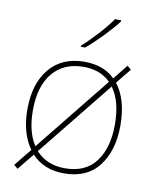

<svg xmlns="http://www.w3.org/2000/svg" viewBox="-88 -833 750 927"><g transform="rotate(10 287.5 -369.5)"><path d="M286 10Q187 10 128 -54L62 27L43 11L112 -74Q59 -148 59 -264Q59 -391 120.5 -464.5Q182 -538 292 -538Q386 -538 441 -483L499 -555L518 -539L458 -465Q515 -392 515 -264Q515 -142 457 -66Q399 10 286 10ZM128 -95 424 -463Q374 -513 292 -513Q194 -513 140 -447.5Q86 -382 86 -264Q86 -159 128 -95ZM441 -443 144 -74Q197 -15 286 -15Q387 -15 437.5 -82.5Q488 -150 488 -264Q488 -379 441 -443ZM430 -759Q402 -723 361 -680.5Q320 -638 282 -606H261V-612Q296 -643 337.5 -688.5Q379 -734 400 -766H430Z"/></g></svg>

Font: Noto Sans UI Thin
Style: Regular
Weight: 250
Designer: Monotype Design Team
Foundry: Monotype Imaging Inc.
Version: Version 1.001